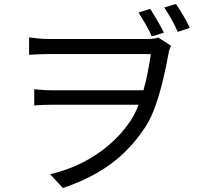

<svg xmlns="http://www.w3.org/2000/svg" viewBox="-20 -879 1040 970"><path d="M739 -834Q756 -808 775 -775Q794 -742 808 -714L747 -695Q734 -725 715.5 -757Q697 -789 680 -816ZM869 -859Q886 -834 905.5 -801Q925 -768 939 -738L878 -718Q864 -750 846 -782Q828 -814 810 -841ZM127 -690Q143 -688 171 -685Q199 -682 230 -682Q247 -682 285.5 -682Q324 -682 375 -682Q426 -682 481 -682Q536 -682 585.5 -682Q635 -682 671 -682Q707 -682 719 -682Q737 -682 752.5 -683.5Q768 -685 780 -689L844 -648Q842 -641 838 -632.5Q834 -624 832 -612Q821 -549 804.5 -479.5Q788 -410 766 -346.5Q744 -283 714 -237Q668 -166 608.5 -108.5Q549 -51 473 -7Q397 37 298 71L233 1Q320 -19 394.5 -56.5Q469 -94 530.5 -146.5Q592 -199 637 -265Q658 -296 675 -337Q692 -378 705 -424Q718 -470 727 -516.5Q736 -563 742 -606Q727 -606 688 -606Q649 -606 597 -606Q545 -606 488.5 -606Q432 -606 379 -606Q326 -606 286.5 -606Q247 -606 230 -606Q206 -606 180 -605Q154 -604 127 -602ZM728 -350Q711 -350 673 -350Q635 -350 586 -350Q537 -350 484.5 -350Q432 -350 383.5 -350Q335 -350 298 -350Q261 -350 244 -350Q219 -350 197.5 -349Q176 -348 153 -346V-428Q173 -426 195.5 -424.5Q218 -423 242 -423Q259 -423 297 -423Q335 -423 385 -423Q435 -423 489 -423Q543 -423 592.5 -423Q642 -423 680 -423Q718 -423 735 -423Z"/></svg>

Font: Noto Sans KR
Style: Regular
Weight: 400
Designer: Ryoko NISHIZUKA  (kana, bopomofo & ideographs); Paul D. Hunt (Latin, Greek & Cyrillic); Sandoll Communications , Soo-you
Foundry: Adobe
Version: Version 2.004-H2;hotconv 1.0.118;makeotfexe 2.5.65603